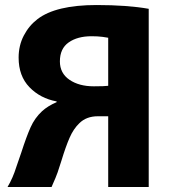

<svg xmlns="http://www.w3.org/2000/svg" viewBox="-20 -715 680 763"><path d="M45 -52 65 -110Q85 -172 101.5 -209Q118 -246 147 -273Q170 -294 205 -309V-312Q140 -324 97 -368.5Q54 -413 54 -486Q54 -534 74.5 -573.5Q95 -613 129 -639Q202 -695 364 -695Q486 -695 571 -680V28H410V-253H369Q323 -253 295 -225Q272 -203 256.5 -167.5Q241 -132 224 -76L209 -30Q199 -3 194 7L185 28H10Q31 -7 45 -52ZM344 -571Q288 -571 253 -546.5Q218 -522 218 -471Q218 -424 256 -398Q294 -372 353 -372Q395 -372 410 -374V-565Q406 -566 387.5 -568.5Q369 -571 344 -571Z"/></svg>

Font: Gmarket Sans TTF Bold
Style: Regular
Weight: 700
Designer: Creative Director : Sungho Lee; Art Director : Kiwoong Choi; Project Manager : Sori Yang, Jongwook Yoon; Font Designer :
Foundry: Sandoll Inc.
Version: Version 1.000;hotconv 1.0.109;makeotfexe 2.5.65596